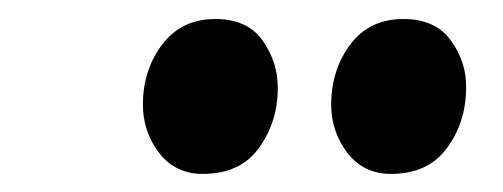

<svg xmlns="http://www.w3.org/2000/svg" viewBox="-20 -782 542 207"><path d="M198.5 -594.5Q169 -594.5 151.5 -617.2Q134 -640 134 -670Q134.5 -707.5 155.2 -734.5Q176 -761.5 212 -761.5Q247 -761.5 263.2 -738.2Q279.5 -715 279.5 -687.5Q279.5 -650.5 259.2 -622.5Q239 -594.5 198.5 -594.5ZM401.5 -594.5Q372 -594.5 354.5 -617.2Q337 -640 337 -670Q337.5 -707.5 358 -734.5Q378.5 -761.5 415 -761.5Q449.5 -761.5 466.2 -738.2Q483 -715 482.5 -687.5Q482.5 -650.5 462 -622.5Q441.5 -594.5 401.5 -594.5Z"/></svg>

Font: Merriweather 96pt ExtraBold
Style: Italic
Weight: 800
Italic angle: -7.8°
Version: Version 2.101